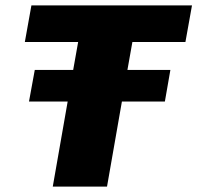

<svg xmlns="http://www.w3.org/2000/svg" viewBox="-20 -695 735 715"><path d="M88 -317H232L176.5 0H378.5L434 -317H594L614.5 -434.5H454.5L473 -538.5H670.5L695 -675H97L72.5 -538.5H271L252.5 -434.5H109.5Z"/></svg>

Font: Anybody Thin ExtraBold
Style: Italic
Weight: 800
Italic angle: -10°
Version: Version 1.113;gftools[0.9.25]